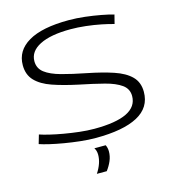

<svg xmlns="http://www.w3.org/2000/svg" viewBox="-132 -818 1030 1144"><g transform="rotate(-15 383.5 -246.0)"><path d="M670 -672 656 -617Q625 -626 580.5 -635Q536 -644 487 -649.5Q438 -655 394 -655Q271 -655 204 -621Q137 -587 137 -526Q137 -482 171.5 -455.5Q206 -429 270 -411.5Q334 -394 421 -377Q512 -359 579.5 -336.5Q647 -314 683.5 -277.5Q720 -241 720 -182Q720 -85 631 -37.5Q542 10 373 10Q328 10 278 4.5Q228 -1 181 -9Q134 -17 95.5 -26Q57 -35 34 -43L50 -98Q73 -90 110.5 -81Q148 -72 194 -64Q240 -56 288 -50.5Q336 -45 379 -45Q646 -45 646 -176Q646 -220 610 -246Q574 -272 508.5 -289Q443 -306 354 -324Q265 -343 200 -365.5Q135 -388 99.5 -425Q64 -462 64 -521Q64 -611 148.5 -660.5Q233 -710 397 -710Q446 -710 497 -704Q548 -698 593.5 -689.5Q639 -681 670 -672ZM323 218Q360 162 360 110Q360 85 348 67H418Q427 86 427 107Q427 137 415 165Q403 193 384 218Z"/></g></svg>

Font: Georama Extended Light
Style: Regular
Weight: 300
Width: 7
Designer: Jean-Baptiste Levee
Foundry: Production Type
Version: Version 1.000